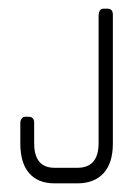

<svg xmlns="http://www.w3.org/2000/svg" viewBox="-20 -424 324 444"><path d="M159 0H106Q68 0 47.5 -23.5Q27 -47 27 -92V-140Q27 -145 30 -149.5Q33 -154 38 -154H46Q59 -154 59 -140V-93Q59 -36 106 -36H159Q208 -36 208 -93V-389Q208 -394 210.5 -399Q213 -404 220 -404H228Q241 -404 241 -390V-92Q241 -47 219.5 -23.5Q198 0 159 0Z"/></svg>

Font: Chathura
Style: Regular
Weight: 300
Designer: Appaji Ambarisha Darbha
Foundry: Aditya Fonts
Version: Version 1.00 2015